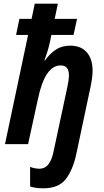

<svg xmlns="http://www.w3.org/2000/svg" viewBox="-20 -780 563 1039"><path d="M393 53 471 -315Q481 -365 481 -398Q481 -461 449.5 -497Q418 -533 360 -533Q315 -533 282.5 -511.5Q250 -490 224 -454H220Q228 -474 236 -499Q244 -524 251 -556L258 -591H378L397 -678H276L293 -760H168L151 -678H85L67 -591H132L7 0H132L185 -243Q223 -426 308 -426Q353 -426 353 -373Q353 -347 344 -307L270 39Q251 133 195 133Q167 133 143 123V229Q172 239 214 239Q298 239 336.5 188.5Q375 138 393 53Z"/></svg>

Font: Noto Sans UI SemiCondensed
Style: Bold Italic
Weight: 700
Width: 4
Designer: Monotype Design Team
Foundry: Monotype Imaging Inc.
Version: 1.001